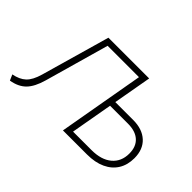

<svg xmlns="http://www.w3.org/2000/svg" viewBox="-94 -753 1006 1006"><g transform="rotate(45 409.0 -250.0)"><path d="M33 12 19 -20Q63.5 -28.5 89 -52.2Q114.5 -76 130 -130L239 -512H541L450 0H414L499 -479H266L165 -122Q147 -58.5 116.8 -27.8Q86.5 3 33 12ZM414 0 504 -511H540L502 -299H636Q703.5 -299 742.8 -262.8Q782 -226.5 782 -162Q782 -112 759.5 -75.8Q737 -39.5 694.5 -19.8Q652 0 592 0ZM456 -33H593Q665 -33 705.5 -67Q746 -101 746 -160Q746 -211 715.8 -238.5Q685.5 -266 630 -266H497Z"/></g></svg>

Font: Overpass Thin
Style: Italic
Weight: 250
Italic angle: -10°
Designer: Delve Withrington, Dave Bailey, Thomas Jockin
Foundry: Delve Fonts LLC
Version: Version 4.000